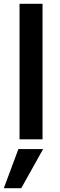

<svg xmlns="http://www.w3.org/2000/svg" viewBox="-32 -727 312 1002"><path d="M79 255H-12L64 51H193ZM190 0H70V-707H190Z"/></svg>

Font: Hind Colombo SemiBold
Style: Regular
Weight: 600
Designer: Jyotish Sonowal, Aditi Pimprikar
Foundry: Indian Type Foundry
Version: Version 1.000;PS 1.0;hotconv 1.0.86;makeotf.lib2.5.63406; tt